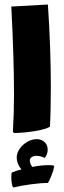

<svg xmlns="http://www.w3.org/2000/svg" viewBox="-20 -586 285 850"><path d="M37 -2Q42 -82 42 -168Q42 -329 30 -557L192 -566Q205 -374 205 -202Q205 -93 201 -25Q180 -13 134 -5.5Q88 2 43 3ZM220 151Q218 165 208 190.5Q198 216 192 224Q161 224 116.5 230Q72 236 38 244Q34 238 32 224.5Q30 211 30 197Q30 182 32 178Q50 170 75 164Q54 139 54 112Q54 91 67.5 72Q81 53 101.5 41.5Q122 30 142 30Q158 30 169 37Q191 50 191 77Q191 97 178 113Q159 104 142 104Q129 104 120.5 109.5Q112 115 112 124Q112 138 123 153Q163 145 197 145L216 146Z"/></svg>

Font: Lalezar
Style: Regular
Weight: 400
Designer: Borna Izadpanah
Foundry: Borna Izadpanah
Version: Version 1.004